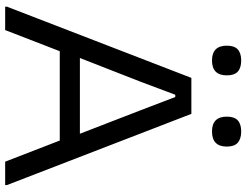

<svg xmlns="http://www.w3.org/2000/svg" viewBox="-128 -850 978 763"><g transform="rotate(90 361.5 -469.0)"><path d="M7 -7 290 -740H433L716 -7V0H623L539 -217H184L100 0H7ZM512 -297 418 -540 366 -676H357L306 -540L211 -297ZM221 -822Q162 -822 162 -881Q162 -911 177 -924.5Q192 -938 221 -938Q250 -938 265 -924.5Q280 -911 280 -881Q280 -822 221 -822ZM503 -822Q444 -822 444 -881Q444 -911 459 -924.5Q474 -938 503 -938Q532 -938 547.5 -924.5Q563 -911 563 -881Q563 -822 503 -822Z"/></g></svg>

Font: Encode Sans Wide
Style: Regular
Weight: 400
Designer: Pablo Impallari, Andres Torresi
Foundry: Pablo Impallari, Andres Torresi
Version: Version 1.000; ttfautohint (v1.00) -l 8 -r 50 -G 200 -x 14 -